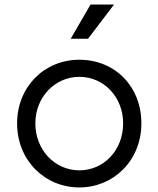

<svg xmlns="http://www.w3.org/2000/svg" viewBox="-20 -810 695 842"><path d="M366 -640 480 -790H377L290 -640ZM328 12C477 12 600 -105 600 -269C600 -431 484 -548 328 -548C173 -548 55 -428 55 -269C55 -107 176 12 328 12ZM328 -63C221 -63 135 -152 135 -269C135 -384 221 -473 328 -473C436 -473 520 -384 520 -269C520 -152 436 -63 328 -63Z"/></svg>

Font: Plus Jakarta Sans
Style: Regular
Weight: 400
Designer: Gumpita Rahayu
Foundry: Tokotype
Version: Version 2.071;gftools[0.9.30]